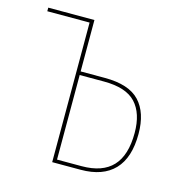

<svg xmlns="http://www.w3.org/2000/svg" viewBox="-84 -594 636 671"><g transform="rotate(15 234.5 -259.0)"><path d="M429 -173Q429 -87 387.5 -43.5Q346 0 266 0H163V-505H10V-518H177V-332H265Q352 -332 390.5 -291Q429 -250 429 -173ZM415 -173Q415 -244 380 -281.5Q345 -319 265 -319H177V-13H266Q341 -13 378 -52.5Q415 -92 415 -173Z"/></g></svg>

Font: Fira Sans Compressed Hair
Style: Regular
Weight: 100
Width: 1
Designer: bBox Type GmbH & Carrois Corporate GbR & Edenspiekermann AG
Foundry: bBox Type GmbH & Carrois Corporate GbR & Edenspiekermann AG
Version: Version 4.301